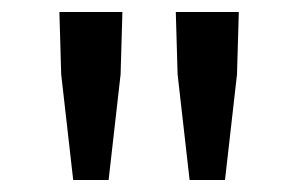

<svg xmlns="http://www.w3.org/2000/svg" viewBox="-20 -709 498 320"><path d="M102 -409 82 -585 79 -689H184L181 -585L161 -409ZM296 -409 276 -585 273 -689H378L375 -585L355 -409Z"/></svg>

Font: Assistant ExtraLight SemiBold
Style: Regular
Weight: 600
Version: Version 3.000